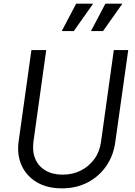

<svg xmlns="http://www.w3.org/2000/svg" viewBox="-20 -1019 740 1051"><path d="M319 12Q238 12 181.5 -21.5Q125 -55 98.5 -113Q72 -171 82 -245L152 -745H233L163 -243Q156 -189 173.5 -148.5Q191 -108 229.5 -85.5Q268 -63 323 -63Q378 -63 422.5 -85.5Q467 -108 496.5 -148.5Q526 -189 533 -243L603 -745H682L611 -241Q601 -167 561.5 -110Q522 -53 460 -20.5Q398 12 319 12ZM318 -849 397 -999H490L384 -849ZM478 -849 557 -999H650L544 -849Z"/></svg>

Font: Plus Jakarta Sans
Style: Italic
Weight: 400
Italic angle: -8°
Designer: Gumpita Rahayu
Foundry: Tokotype
Version: Version 2.006